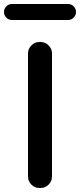

<svg xmlns="http://www.w3.org/2000/svg" viewBox="-33 -940 400 960"><path d="M27 -840Q10 -840 -1.5 -852Q-13 -864 -13 -880Q-13 -896 -1.5 -908Q10 -920 27 -920H307Q324 -920 335.5 -908Q347 -896 347 -880Q347 -864 335.5 -852Q324 -840 307 -840ZM164 -730H170Q193 -730 210 -713Q227 -696 227 -673V-57Q227 -34 210 -17Q193 0 170 0H164Q141 0 124 -17Q107 -34 107 -57V-673Q107 -696 124 -713Q141 -730 164 -730Z"/></svg>

Font: Rounded Mplus 1c Medium
Style: Regular
Weight: 500
Version: Version 1.059.20150529